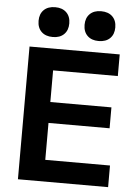

<svg xmlns="http://www.w3.org/2000/svg" viewBox="-62 -1005 760 1052"><g transform="rotate(5 318.0 -478.5)"><path d="M77 0V-730H573V-611H217V-437H553V-322H217V-119H573V0ZM199 -793Q159 -793 136.5 -815Q114 -837 114 -875Q114 -913 136.5 -935Q159 -957 199 -957Q238 -957 260.5 -935Q283 -913 283 -875Q283 -837 260.5 -815Q238 -793 199 -793ZM451 -793Q412 -793 389.5 -815Q367 -837 367 -875Q367 -913 389.5 -935Q412 -957 451 -957Q491 -957 513.5 -935Q536 -913 536 -875Q536 -837 513.5 -815Q491 -793 451 -793Z"/></g></svg>

Font: M PLUS 2 Thin
Style: Bold
Weight: 700
Version: Version 1.001